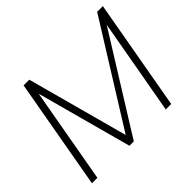

<svg xmlns="http://www.w3.org/2000/svg" viewBox="-151 -905 1122 1122"><g transform="rotate(-45 410.0 -343.5)"><path d="M33 0H78L183 -590L343 0H379L749 -594L643 0H688L810 -687H763L372 -60L202 -687H155Z"/></g></svg>

Font: Momo Neue ExtLt
Style: Italic
Weight: 200
Italic angle: -10°
Designer: Ninad Kale (Devanagari), Jonny Pinhorn (Latin)
Foundry: Indian Type Foundry
Version: 4.004